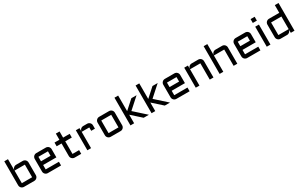

<svg xmlns="http://www.w3.org/2000/svg" viewBox="281 -2521 6726 4322"><g transform="rotate(-30 3644.0 -360.0)"><path d="M540 -96.2Q540 -76.2 532.5 -58.6Q524.9 -41 512 -28.1Q499 -15.1 481.4 -7.6Q463.9 0 443.8 0H175.8Q156.2 0 138.7 -7.6Q121.1 -15.1 108.2 -28.1Q95.2 -41 87.6 -58.6Q80.1 -76.2 80.1 -96.2V-720.2H175.8V-428.2Q176.8 -447.3 184.6 -464.1Q192.4 -481 205.3 -493.4Q218.3 -505.9 235.4 -512.9Q252.4 -520 272 -520H443.8Q463.9 -520 481.4 -512.5Q499 -504.9 512 -491.9Q524.9 -479 532.5 -461.4Q540 -443.8 540 -423.8ZM175.8 -423.8V-96.2H443.8V-423.8Z M1140.1 -210.9H795.9V-96.2H1140.1V0H795.9Q776.4 0 758.8 -7.6Q741.2 -15.1 728.3 -28.1Q715.3 -41 707.8 -58.6Q700.2 -76.2 700.2 -96.2V-423.8Q700.2 -443.8 707.8 -461.4Q715.3 -479 728.3 -491.9Q741.2 -504.9 758.8 -512.5Q776.4 -520 795.9 -520H1043.9Q1064 -520 1081.5 -512.5Q1099.1 -504.9 1112.1 -491.9Q1125 -479 1132.6 -461.4Q1140.1 -443.8 1140.1 -423.8ZM795.9 -423.8V-307.1H1043.9V-423.8Z M1270 -520H1397V-680.2H1493.2V-520H1664.1V-423.8H1493.2V-96.2H1664.1V0H1493.2Q1473.6 0 1456.1 -7.6Q1438.5 -15.1 1425.3 -28.1Q1412.1 -41 1404.5 -58.6Q1397 -76.2 1397 -96.2V-423.8H1270Z M1919.9 -423.8V0H1824.2V-520H1919.9V-428.2Q1920.9 -447.3 1928.7 -464.1Q1936.5 -481 1949.5 -493.4Q1962.4 -505.9 1979.5 -512.9Q1996.6 -520 2016.1 -520H2118.2Q2138.2 -520 2155.5 -512.5Q2172.9 -504.9 2186 -491.9Q2199.2 -479 2206.8 -461.4Q2214.4 -443.8 2214.4 -423.8V-335.9H2118.2V-423.8Z M2783.7 -96.2Q2783.7 -76.2 2776.1 -58.6Q2768.6 -41 2755.6 -28.1Q2742.7 -15.1 2725.3 -7.6Q2708 0 2688 0H2429.7Q2410.2 0 2392.6 -7.6Q2375 -15.1 2362.1 -28.1Q2349.1 -41 2341.6 -58.6Q2334 -76.2 2334 -96.2V-423.8Q2334 -443.8 2341.6 -461.4Q2349.1 -479 2362.1 -491.9Q2375 -504.9 2392.6 -512.5Q2410.2 -520 2429.7 -520H2688Q2708 -520 2725.3 -512.5Q2742.7 -504.9 2755.6 -491.9Q2768.6 -479 2776.1 -461.4Q2783.7 -443.8 2783.7 -423.8ZM2429.7 -423.8V-96.2H2688V-423.8Z M3287.6 0 3039.6 -222.2V0H2943.8V-720.2H3039.6V-314.9L3267.6 -520H3402.8L3123.5 -269L3422.9 0Z M3836.4 0 3588.4 -222.2V0H3492.7V-720.2H3588.4V-314.9L3816.4 -520H3951.7L3672.4 -269L3971.7 0Z M4481.4 -210.9H4137.2V-96.2H4481.4V0H4137.2Q4117.7 0 4100.1 -7.6Q4082.5 -15.1 4069.6 -28.1Q4056.6 -41 4049.1 -58.6Q4041.5 -76.2 4041.5 -96.2V-423.8Q4041.5 -443.8 4049.1 -461.4Q4056.6 -479 4069.6 -491.9Q4082.5 -504.9 4100.1 -512.5Q4117.7 -520 4137.2 -520H4385.3Q4405.3 -520 4422.9 -512.5Q4440.4 -504.9 4453.4 -491.9Q4466.3 -479 4473.9 -461.4Q4481.4 -443.8 4481.4 -423.8ZM4137.2 -423.8V-307.1H4385.3V-423.8Z M5101.6 0H5005.4V-423.8H4737.3V0H4641.6V-520H4737.3V-428.2Q4738.3 -447.3 4746.1 -464.1Q4753.9 -481 4766.8 -493.4Q4779.8 -505.9 4796.9 -512.9Q4814 -520 4833.5 -520H5005.4Q5025.4 -520 5043 -512.5Q5060.5 -504.9 5073.5 -491.9Q5086.4 -479 5094 -461.4Q5101.6 -443.8 5101.6 -423.8Z M5721.7 0H5625.5V-423.8H5357.4V0H5261.7V-720.2H5357.4V-428.2Q5358.4 -447.3 5366.2 -464.1Q5374 -481 5387 -493.4Q5399.9 -505.9 5417 -512.9Q5434.1 -520 5453.6 -520H5625.5Q5645.5 -520 5663.1 -512.5Q5680.7 -504.9 5693.6 -491.9Q5706.5 -479 5714.1 -461.4Q5721.7 -443.8 5721.7 -423.8Z M6321.8 -210.9H5977.5V-96.2H6321.8V0H5977.5Q5958 0 5940.4 -7.6Q5922.9 -15.1 5909.9 -28.1Q5897 -41 5889.4 -58.6Q5881.8 -76.2 5881.8 -96.2V-423.8Q5881.8 -443.8 5889.4 -461.4Q5897 -479 5909.9 -491.9Q5922.9 -504.9 5940.4 -512.5Q5958 -520 5977.5 -520H6225.6Q6245.6 -520 6263.2 -512.5Q6280.8 -504.9 6293.7 -491.9Q6306.6 -479 6314.2 -461.4Q6321.8 -443.8 6321.8 -423.8ZM5977.5 -423.8V-307.1H6225.6V-423.8Z M6583 -520V0H6486.8V-520ZM6481.9 -720.2H6587.9V-620.1H6481.9Z M6748 -423.8Q6748 -443.8 6755.6 -461.4Q6763.2 -479 6776.1 -491.9Q6789.1 -504.9 6806.6 -512.5Q6824.2 -520 6843.8 -520H7111.8V-720.2H7208V0H7111.8V-87.9Q7110.4 -69.8 7102.1 -53.7Q7093.8 -37.6 7080.8 -25.6Q7067.9 -13.7 7051.3 -6.8Q7034.7 0 7016.1 0H6843.8Q6824.2 0 6806.6 -7.6Q6789.1 -15.1 6776.1 -28.1Q6763.2 -41 6755.6 -58.6Q6748 -76.2 6748 -96.2ZM6843.8 -96.2H7111.8V-423.8H6843.8Z"/></g></svg>

Font: Aldrich
Style: Regular
Weight: 400
Designer: Matthew Desmond
Foundry: Matthew Desmond
Version: Version 1.002 2011